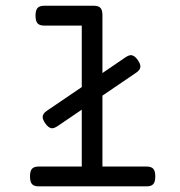

<svg xmlns="http://www.w3.org/2000/svg" viewBox="-20 -661 640 681"><path d="M530.8 -35.2Q530.8 -16.1 523.7 -8.1Q516.6 0 500 0H117.2Q100.6 0 93.5 -8.1Q86.4 -16.1 86.4 -35.2Q86.4 -54.2 93.5 -62.3Q100.6 -70.3 117.2 -70.3H270V-272L184.6 -213.9Q172.9 -206.1 165 -206.1Q152.3 -206.1 140.1 -224.1Q131.3 -237.3 131.3 -246.1Q131.3 -258.3 147 -268.6L270 -352.1V-570.3H136.7Q120.1 -570.3 113 -578.4Q106 -586.4 106 -605.5Q106 -624.5 113 -632.6Q120.1 -640.6 136.7 -640.6H312.5Q329.1 -640.6 336.2 -633.1Q343.3 -625.5 343.3 -607.4V-401.9L424.8 -457.5Q436.5 -465.3 444.3 -465.3Q457 -465.3 469.2 -447.3Q478 -434.1 478 -425.3Q478 -413.1 462.4 -402.8L343.3 -321.8V-70.3H500Q516.6 -70.3 523.7 -62.3Q530.8 -54.2 530.8 -35.2Z"/></svg>

Font: Courier Prime Sans
Style: Regular
Weight: 400
Designer: Alan Dague-Greene
Foundry: Quote-Unquote Apps
Version: Version 3.020